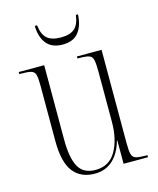

<svg xmlns="http://www.w3.org/2000/svg" viewBox="-111 -801 731 889"><g transform="rotate(-15 255.0 -356.5)"><path d="M234 10Q167 10 131 -35.5Q95 -81 95 -184V-452Q95 -486 90.5 -501.5Q86 -517 71 -521.5Q56 -526 23 -526H14V-536H136V-179Q136 -92 159.5 -49Q183 -6 241 -6Q307 -6 339 -61.5Q371 -117 371 -202V-441Q371 -480 367 -498Q363 -516 348.5 -521Q334 -526 300 -526H293V-536H411V-89Q411 -52 415.5 -35.5Q420 -19 435 -14.5Q450 -10 481 -10H490V0H373V-112H371Q355 -54 320 -22Q285 10 234 10ZM245 -606Q193 -606 167.5 -637.5Q142 -669 141 -723H152Q157 -678 179 -659Q201 -640 245 -640Q288 -640 310 -658.5Q332 -677 338 -723H348Q346 -670 321 -638Q296 -606 245 -606Z"/></g></svg>

Font: Noto Serif Display Condensed ExtraLight
Style: Regular
Weight: 200
Width: 3
Designer: Monotype Design Team
Foundry: Monotype Imaging Inc.
Version: Version 2.009